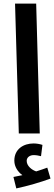

<svg xmlns="http://www.w3.org/2000/svg" viewBox="-20 -745 302 1072"><path d="M85 0H202L182 -725H64ZM71 307C133 294 212 271 262 252L244 191C225 198 205 205 182 212C158 204 129 182 129 153C129 134 146 121 168 121C184 121 196 124 209 127L217 64C202 59 184 56 167 56C113 56 60 86 60 152C60 186 80 215 105 233C92 236 77 239 55 243Z"/></svg>

Font: Noto Sans Arabic SemBd
Style: Regular
Weight: 600
Designer: Monotype Design Team, Nadine Chahine, Nizar Qandah and Khaled Hosny
Foundry: Monotype Imaging Inc.
Version: Version 2.012